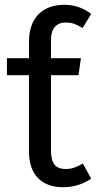

<svg xmlns="http://www.w3.org/2000/svg" viewBox="-20 -770 401 802"><path d="M326 -87 361 -24Q309 12 243 12Q176 12 138.5 -26.5Q101 -65 101 -138V-456H9V-527H101V-594Q101 -670 140.5 -710Q180 -750 249 -750Q311 -750 361 -712L325 -653Q305 -665 290 -670.5Q275 -676 254 -676Q226 -676 209.5 -658Q193 -640 193 -602V-527H318L308 -456H193V-142Q193 -101 207.5 -82.5Q222 -64 256 -64Q289 -64 326 -87Z"/></svg>

Font: FiraGO
Style: Regular
Weight: 400
Designer: bBox Type
Foundry: bBox Type GmbH
Version: Version 1.001;April 20, 2020;FontCreator 12.0.0.2555 64-bit